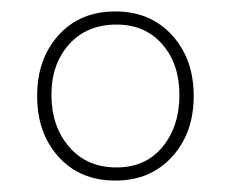

<svg xmlns="http://www.w3.org/2000/svg" viewBox="-20 -744 404 336"><path d="M182 -428Q120 -428 82.5 -469.5Q45 -511 45 -576Q45 -641 82.5 -682.5Q120 -724 182 -724Q243 -724 281 -682.5Q319 -641 319 -576Q319 -511 281 -469.5Q243 -428 182 -428ZM184 -451Q235 -451 264.5 -487Q294 -523 294 -578Q294 -632 264 -666.5Q234 -701 184 -701Q132 -701 101 -666.5Q70 -632 70 -578Q70 -523 101 -487Q132 -451 184 -451Z"/></svg>

Font: Noto Serif Bengali SemiCondensed Thin
Style: Regular
Weight: 100
Width: 4
Designer: Juan Bruce, Universal Thirst, Indian Type Foundry and the Monotype Design Team.
Foundry: Monotype Imaging Inc.
Version: Version 2.003; ttfautohint (v1.8.4.7-5d5b)